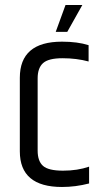

<svg xmlns="http://www.w3.org/2000/svg" viewBox="-20 -740 410 765"><path d="M59 -430Q59 -574 227 -574Q289 -574 333 -560V-495Q285 -508 229 -508Q173 -508 151.5 -488.5Q130 -469 130 -428V-140Q130 -98 151.5 -79Q173 -60 231 -60Q289 -60 335 -76V-9Q281 5 227 5Q59 5 59 -137ZM241 -720H308L248 -613H202Z"/></svg>

Font: Khand
Style: Regular
Weight: 400
Designer: Devanagari: Sanchit Sawaria, Jyotish Sonowal; Latin: Satya Rajpurohit
Foundry: Indian Type Foundry
Version: Version 1.101;PS 1.0;hotconv 1.0.78;makeotf.lib2.5.61930; tt